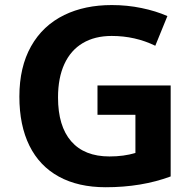

<svg xmlns="http://www.w3.org/2000/svg" viewBox="-20 -745 764 774"><path d="M58.1 -355.5Q58.1 -474.6 105.2 -558.3Q152.3 -642.1 239.3 -684.6Q321.8 -724.6 430.7 -724.6Q492.7 -724.6 550.5 -712.6Q608.4 -700.7 654.8 -680.2L606 -560.5Q524.9 -600.1 430.2 -600.1Q362.3 -600.1 313.7 -571.3Q265.1 -542.5 239.5 -486.8Q213.9 -431.2 213.9 -352.1Q213.9 -236.3 267.1 -175.3Q320.3 -114.3 421.4 -114.3Q479.5 -114.3 525.9 -128.4V-282.2H373V-400.4H668V-33.7Q550.8 9.8 406.2 9.8Q295.4 9.8 217.3 -33Q139.2 -75.7 98.6 -157.7Q58.1 -239.7 58.1 -355.5Z"/></svg>

Font: Viking Open Sans
Style: Bold
Weight: 700
Foundry: Ascender Corporation
Version: Version 2.001